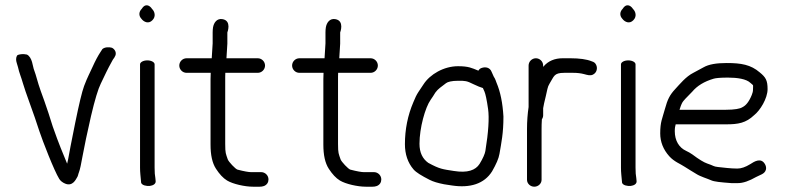

<svg xmlns="http://www.w3.org/2000/svg" viewBox="-20 -703 2967 725"><path d="M43.2 -465.3C45.7 -457.8 47.3 -452.4 47.9 -449.6C52.4 -428 59.9 -412.6 67 -387.2C76.4 -354.7 101.6 -289.1 111.5 -259.1L128.5 -208.1C140.6 -171.4 184.5 -58.2 203.6 -27.6C207.5 -20.8 216 -13.7 226.2 -9.6C254.7 2.3 266.9 -27 269.5 -30.5C275.6 -39.3 274.6 -44.1 278.1 -52.5C282.1 -62.7 286.4 -83.3 292.5 -117.4C298.6 -151.5 309.1 -200.6 323.6 -264.5C338.1 -326.3 350.7 -367.6 360.3 -386.7C380.6 -428.2 381.7 -433.6 405.9 -477.2L412.7 -487L412.9 -487.9C422.6 -501.9 414.6 -516.7 402.9 -522.6C392.2 -526 376 -525.5 366.8 -517.9L359.7 -507C349.6 -491.7 339.7 -473 329.8 -451C317.1 -422.2 312 -416.2 297.5 -378.1C289.4 -355.9 278.6 -310.6 264.2 -240.2C249.8 -168.8 240.8 -122.5 237.1 -100.7C235.9 -94.9 234.8 -89.9 233.5 -84.9C214.9 -130.9 204.2 -153.8 178.9 -226.1L163.1 -275.9C152.2 -308.7 142.3 -336.8 133.8 -359.5C120.4 -397 118.8 -412 107.1 -443.5C104.2 -450.4 102 -487.1 81.6 -497C67.8 -500.1 51.4 -498.9 44.5 -493.5C39.7 -485 40 -474.9 43.2 -465.3Z M508.8 -460V-70C508.8 -61.3 509.2 -52.4 510.1 -43.2L512.9 -13.5L512.9 -13C516 -3.1 533.3 0.3 546 -1C557.4 -2.4 569.9 -8.4 567.6 -20.8L566.6 -31.3L566.5 -31.9C564.8 -40 563.8 -52.9 563.8 -70V-460C563.8 -468.2 551.3 -475 536.3 -475C521.2 -475 508.8 -468.2 508.8 -460ZM515.2 -669.7C504.9 -659.6 502.5 -644.4 513.8 -632.3C523.5 -619.2 541.6 -611.8 555.6 -626.8C569.7 -640.9 564.1 -659.8 554.2 -669.2C545.1 -683.7 527.9 -691.1 515.2 -669.7Z M966.3 -53H927.8C919.3 -53 901.6 -56 876.8 -62.5C869.3 -64.4 842.9 -92.4 840 -101.3C832.8 -122.8 830.4 -123.7 830.4 -159.4V-412.5C830.4 -418.8 830.6 -424 830.8 -428H953.3C968.3 -428 980.8 -440.5 980.8 -455.5C980.8 -470.5 968.3 -483 953.3 -483H835.1L838.5 -538.1V-580.5C838.5 -580.5 856 -624.9 819.9 -630.8C799.4 -634.2 787.5 -617.9 784.4 -599.5C783.5 -593.8 783 -587.5 783 -580.5V-538.9L779.5 -483H684.5C669.5 -483 657 -470.5 657 -455.5C657 -440.5 669.5 -428 684.5 -428H775.7L775 -404.1V-157.2C775 -118.3 781.2 -87.7 795.7 -65.5C808.8 -45.4 822.3 -30.6 837.4 -21.4C859.6 -7.9 904.8 2 935 2H961C971.1 2 982.9 -0.5 989.7 -10.8C992.5 -15.2 993.8 -20.4 993.8 -25.5C993.8 -40.5 981.3 -53 966.3 -53Z M1392.3 -53H1353.8C1345.3 -53 1327.6 -56 1302.8 -62.5C1295.3 -64.4 1268.9 -92.4 1266 -101.3C1258.8 -122.8 1256.4 -123.7 1256.4 -159.4V-412.5C1256.4 -418.8 1256.6 -424 1256.8 -428H1379.3C1394.3 -428 1406.8 -440.5 1406.8 -455.5C1406.8 -470.5 1394.3 -483 1379.3 -483H1261.1L1264.5 -538.1V-580.5C1264.5 -580.5 1282 -624.9 1245.9 -630.8C1225.4 -634.2 1213.5 -617.9 1210.4 -599.5C1209.5 -593.8 1209 -587.5 1209 -580.5V-538.9L1205.5 -483H1110.5C1095.5 -483 1083 -470.5 1083 -455.5C1083 -440.5 1095.5 -428 1110.5 -428H1201.7L1201 -404.1V-157.2C1201 -118.3 1207.2 -87.7 1221.7 -65.5C1234.8 -45.4 1248.3 -30.6 1263.4 -21.4C1285.6 -7.9 1330.8 2 1361 2H1387C1397.1 2 1408.9 -0.5 1415.7 -10.8C1418.5 -15.2 1419.8 -20.4 1419.8 -25.5C1419.8 -40.5 1407.3 -53 1392.3 -53Z M1809.4 -357.2C1813 -349.1 1818.2 -326.2 1823.1 -290.9C1827.7 -257.6 1824.5 -204.5 1812.8 -133C1811 -122.2 1803.9 -105.2 1790.9 -84.1C1775.7 -60.2 1745.5 -49.1 1693.9 -57.4C1651.1 -64.2 1641.2 -64.1 1597.1 -88.1C1575.9 -103.3 1564 -126.3 1564 -160.2C1564 -219.3 1585.3 -296.8 1606.2 -326.3C1612.1 -334.6 1617.4 -342.7 1623.9 -353.5C1634.9 -368.4 1645 -373.8 1664.3 -389C1670.3 -393.7 1685.3 -398 1709.6 -398C1737.4 -398 1741.6 -398.1 1768.6 -384.7C1783.5 -377.7 1794.1 -373.2 1803.4 -370.6C1804.3 -368.6 1806.9 -362.8 1809.4 -357.2ZM1784.1 -437.1C1762 -446 1749.6 -453 1709.6 -453C1656.2 -453 1603.8 -422.7 1579.1 -384.4L1560.1 -355.9C1553.4 -345.9 1547 -332.7 1540.9 -317.2C1519.7 -267.8 1509 -214.5 1509 -158.5C1509 -120.9 1519.7 -88.6 1541.5 -63.3C1551.5 -51.8 1571.1 -39.9 1601.7 -24.2C1615.6 -17 1633.5 -11.8 1656.8 -7.2L1686.7 -2.6C1754.6 7.7 1808.5 -8.5 1838.2 -56.1C1853.7 -83.2 1863 -104.2 1866 -121.9C1873.4 -165.6 1881 -200 1881 -262.5V-262.9L1881 -263.2C1878 -314.2 1869.5 -356.5 1855 -390.4C1851.9 -397.6 1851.4 -403.1 1844.3 -413.9L1836.2 -432C1830.1 -448 1813.4 -451.9 1798.1 -446.2C1793.3 -444.4 1790.1 -442.2 1786.4 -436.2C1785.9 -436.4 1784.9 -436.8 1784.1 -437.1Z M1976 -298.9C1972.2 -273.7 1970 -244.4 1970 -216.6V-24.1C1970 -9.8 1982.5 2 1997.5 2C2012.5 2 2025 -9.8 2025 -24V-215.8C2025 -227.6 2025.3 -238.7 2026 -249.2L2026 -249.5V-251.8C2028.2 -254.8 2031 -261.5 2031 -266.9V-294.4C2032.6 -304.3 2035.8 -319.7 2040.7 -338.8C2046.8 -363.2 2046.9 -374.3 2055.2 -387.4C2072.4 -414.5 2070.8 -428 2110.5 -428H2145C2159.7 -428 2173.1 -426.4 2185.3 -423.2C2198.6 -419.7 2208.8 -416.2 2219.1 -421.3C2234 -428.8 2237.1 -446.2 2231 -458.3C2227.9 -464.4 2224.5 -468.5 2213.8 -471.7C2195.4 -479.2 2168.1 -483 2133.7 -483H2104.5C2074.8 -483 2049.9 -472.8 2032.4 -452C2031.8 -451.3 2031.6 -451.1 2031 -450.3V-455.5C2031 -470.5 2018.5 -483 2003.5 -483C1988.5 -483 1976 -470.5 1976 -455.5Z M2324.8 -460V-70C2324.8 -61.3 2325.2 -52.4 2326.1 -43.2L2328.9 -13.5L2328.9 -13C2332 -3.1 2349.3 0.3 2362 -1C2373.4 -2.4 2385.9 -8.4 2383.6 -20.8L2382.6 -31.3L2382.5 -31.9C2380.8 -40 2379.8 -52.9 2379.8 -70V-460C2379.8 -468.2 2367.3 -475 2352.3 -475C2337.2 -475 2324.8 -468.2 2324.8 -460ZM2331.2 -669.7C2320.9 -659.6 2318.5 -644.4 2329.8 -632.3C2339.5 -619.2 2357.6 -611.8 2371.6 -626.8C2385.7 -640.9 2380.1 -659.8 2370.2 -669.2C2361.1 -683.7 2343.9 -691.1 2331.2 -669.7Z M2557.2 -317C2559.6 -321.1 2571.9 -335.2 2593.8 -356.7C2612.5 -379 2639 -395.3 2675 -405.9C2682.9 -408.3 2701.4 -410 2728.6 -410C2763.5 -410 2798.5 -405.1 2814 -389.7C2826.8 -377.7 2823.4 -386.7 2823.4 -366C2823.4 -358.6 2822 -352 2818.8 -344.6C2808.5 -319 2796.6 -304.7 2783.9 -298.5L2783.3 -298.2L2782.8 -297.9C2774.6 -292.5 2753.8 -288.5 2721.4 -288.5L2545.9 -288.5C2548.9 -298.4 2552.5 -308.9 2557.2 -317ZM2721.4 -233.5C2768 -233.5 2796.6 -238.6 2827.7 -268.2C2849.6 -285.2 2878.4 -330.9 2878.4 -366.5C2878.4 -399.8 2871.3 -411.2 2849.1 -429.4C2815 -458.9 2778.5 -465 2724 -465C2685.5 -465 2656.5 -460.3 2636.4 -448.7C2623.5 -441.7 2610.8 -434.8 2598.2 -428.1C2569.8 -414 2546.1 -384.2 2529.6 -366.6C2508.8 -344.3 2500.6 -327.4 2490.7 -291.3C2481 -255.2 2473 -243.6 2473 -199C2473 -167.2 2484.7 -138.2 2507 -113.2C2525.9 -92.1 2548.9 -84.4 2565.5 -73.2C2581.2 -62.5 2595.3 -55.3 2609 -46.4C2624.4 -36.2 2652 -28.4 2665.4 -22.2C2676.8 -17 2700.5 -14.6 2742.3 -11.5L2742.6 -11.5H2765.5C2786.5 -11.5 2808.8 -19.7 2835.4 -34.8L2856.4 -44.8C2863.4 -48.3 2869.8 -53.6 2872.1 -62.2C2874 -69.5 2872.1 -76.7 2868.9 -82.5C2854.4 -109 2829.1 -93.9 2812.7 -83C2794.8 -72 2778.7 -66.5 2764.4 -66.5C2737.9 -66.5 2712.1 -70.3 2690.9 -72.4C2673.2 -74.2 2675.4 -77.4 2649.9 -85.8C2638.3 -89.7 2619.3 -101 2594.4 -119.8C2586.7 -125.2 2578.7 -129.7 2570.7 -133.4C2544.1 -145.5 2528 -172.1 2528 -207.5C2528 -220.3 2529.4 -225.4 2531.4 -233.5Z"/></svg>

Font: MewTooHand
Style: BdCond
Weight: 400
Designer: Mew Too, Robert Jablonski
Version: Version 0.77